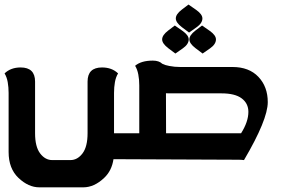

<svg xmlns="http://www.w3.org/2000/svg" viewBox="-38 -697 1235 836"><path d="M725.6 -463.9 693.8 -487.8Q668 -507.8 668 -525.4Q668 -543.9 694.3 -564L723.1 -585.9L756.8 -562.5Q783.7 -543.5 783.7 -525.4Q783.7 -504.4 757.8 -486.3ZM844.2 -463.9 812.5 -487.8Q786.6 -507.8 786.6 -525.4Q786.6 -543.9 813 -564L841.8 -585.9L875.5 -562.5Q902.3 -543.5 902.3 -525.4Q902.3 -504.4 876.5 -486.3ZM785.2 -555.2 753.4 -579.1Q727.5 -599.1 727.5 -616.7Q727.5 -635.3 753.9 -655.3L782.7 -677.2L816.4 -653.8Q843.3 -634.8 843.3 -616.7Q843.3 -595.7 816.9 -577.6ZM685.1 -116.7H1011.7Q1043.5 -167 1043.5 -210Q1043.5 -246.6 1014.4 -268.6Q985.4 -290.5 926.3 -290.5H697.3Q690.4 -290.5 684.6 -291ZM458.5 -116.7H568.4V-325.7Q568.4 -350.6 564.2 -372.6Q560.1 -394.5 550.3 -410.6Q576.7 -433.1 627.4 -433.1Q654.3 -433.1 668.5 -419.4Q682.1 -412.6 699.7 -409.7Q721.7 -405.3 746.6 -405.3H974.1Q1046.4 -405.3 1087.2 -362.3Q1127.9 -319.3 1127.9 -252.4Q1127.9 -175.8 1024.4 0Q1011.7 -1.5 1001 -1.5Q694.3 -2.9 456.1 -3.9Q448.7 46.4 415.5 77.6Q372.1 118.7 324.7 118.7H133.3Q85.9 118.7 42.7 77.9Q-0.5 37.1 -0.5 -35.2V-292.5Q-0.5 -317.4 -4.4 -339.4Q-8.3 -361.3 -18.1 -377.4Q8.8 -403.3 51.8 -403.3Q114.7 -403.3 114.7 -341.8V-117.2Q114.7 -58.1 136.7 -29.1Q158.7 0 189.5 0H268.6Q299.3 0 321.3 -29.1Q343.3 -58.1 343.3 -117.2V-341.8Q343.3 -403.3 406.2 -403.3Q449.2 -403.3 476.1 -377.4Q466.3 -361.3 462.4 -339.4Q458.5 -317.4 458.5 -292.5Z"/></svg>

Font: ALMAS
Style: Bold
Weight: 700
Designer: ALMAS Font/ by Husham Jawad Kadhim, derived from the Bainsely font by/ Paul James MIller
Foundry: High-Logic / Made with FontCreator
Version: Version 1.411;September 19, 2021;FontCreator 14.0.0.2814 32-